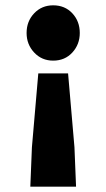

<svg xmlns="http://www.w3.org/2000/svg" viewBox="-20 -532 400 722"><path d="M180 -304Q137 -304 108.5 -334.5Q80 -365 80 -408Q80 -452 108.5 -482Q137 -512 180 -512Q224 -512 252 -482Q280 -452 280 -408Q280 -365 252 -334.5Q224 -304 180 -304ZM94 170 100 22 124 -256H236L260 22L266 170Z"/></svg>

Font: Assistant ExtraBold
Style: Regular
Weight: 800
Designer: Hebrew By Ben Nathan, Latin by Paul Hunt
Version: Version 3.000